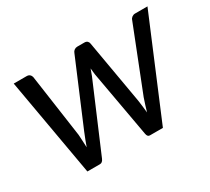

<svg xmlns="http://www.w3.org/2000/svg" viewBox="-105 -684 943 861"><g transform="rotate(-30 366.0 -254.0)"><path d="M731.5 -506.5 519 0H451.5Q439.5 0 436.5 -17L375 -360.5Q374 -369 373.2 -376.8Q372.5 -384.5 371.5 -393Q366 -376.5 359.5 -360L213.5 -17Q206.5 0 193 0H128L39 -506.5H105.5Q115.5 -506.5 121.5 -501.5Q127.5 -496.5 129.5 -488L176 -162Q177 -144.5 178 -128Q179 -111.5 179.5 -95.5Q185 -111.5 191.5 -128Q198 -144.5 205 -162L343.5 -490Q346 -497.5 353 -502.5Q360 -507.5 368.5 -507.5H405.5Q415 -507.5 420.5 -502.5Q426 -497.5 427 -490L484 -162Q486.5 -144.5 488.5 -128.2Q490.5 -112 492 -95.5Q496.5 -111.5 501.8 -128Q507 -144.5 513 -162L641.5 -488Q644 -496 651.2 -501.2Q658.5 -506.5 667 -506.5Z"/></g></svg>

Font: Lato 2
Style: Italic
Weight: 400
Italic angle: -7°
Designer: Lukasz Dziedzic with Adam Twardoch and Botio Nikoltchev
Foundry: tyPoland Lukasz Dziedzic
Version: Version 2.015; 2015-08-06; http://www.latofonts.com/